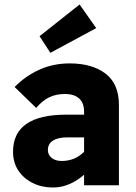

<svg xmlns="http://www.w3.org/2000/svg" viewBox="-20 -824 606 854"><path d="M216 10Q166 10 125.5 -10Q85 -30 61.5 -65.5Q38 -101 38 -149Q38 -314 275 -314H354V-326Q354 -367 331.5 -386.5Q309 -406 269 -406Q230 -406 199.5 -391.5Q169 -377 141 -344L45 -437Q93 -486 155 -514Q217 -542 290 -542Q390 -542 449.5 -496.5Q509 -451 509 -357V0H354V-47Q325 -21 289.5 -5.5Q254 10 216 10ZM254 -108Q314 -108 354 -149V-213H279Q238 -213 215.5 -198.5Q193 -184 193 -157Q193 -135 210 -121.5Q227 -108 254 -108ZM204 -589 156 -663 334 -804 408 -699Z"/></svg>

Font: Readex Pro
Style: Bold
Weight: 700
Designer: Bonnie Shaver-Troup, Thomas Jockin
Foundry: Lexend
Version: Version 1.203; ttfautohint (v1.8.3)